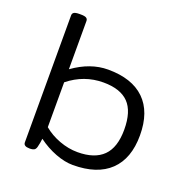

<svg xmlns="http://www.w3.org/2000/svg" viewBox="-134 -877 984 1009"><g transform="rotate(20 358.5 -373.0)"><path d="M379 6Q334 6 281.5 -14Q229 -34 182 -69Q179 -43 173 -20Q169 -6 160 -2Q151 2 140 2H135Q102 2 102 -20V-730Q102 -741 110.5 -746.5Q119 -752 141 -752H149Q171 -752 179.5 -746.5Q188 -741 188 -730V-460Q284 -529 383 -529Q517 -529 587.5 -460.5Q658 -392 658 -261Q658 -131 586.5 -62.5Q515 6 379 6ZM379 -66Q474 -66 522 -113.5Q570 -161 570 -261Q570 -363 524 -410Q478 -457 383 -457Q275 -457 188 -387V-136Q226 -104 277 -85Q328 -66 379 -66Z"/></g></svg>

Font: Asap Expanded
Style: Regular
Weight: 400
Width: 7
Designer: Pablo Cosgaya
Foundry: Omnibus-Type
Version: Version 3.001; ttfautohint (v1.8.4.7-5d5b)